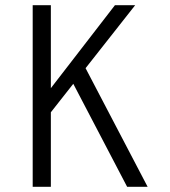

<svg xmlns="http://www.w3.org/2000/svg" viewBox="-20 -720 656 740"><path d="M138 -239V-331L423 -700H501ZM106 0V-700H176V0ZM470 0 252 -417 300 -476 549 0Z"/></svg>

Font: Overpass Mono Light
Style: Regular
Weight: 300
Monospace: yes
Designer: Delve Withrington, Dave Bailey
Foundry: Delve Fonts LLC
Version: Version 4.000